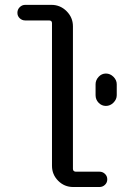

<svg xmlns="http://www.w3.org/2000/svg" viewBox="-20 -750 540 770"><path d="M363.3 -412.1Q363.3 -428.7 375.5 -441.9Q387.7 -455.1 404.8 -455.1Q421.9 -455.1 435.1 -441.9Q448.2 -428.7 448.2 -412.1V-368.2Q448.2 -351.6 435.1 -338.4Q421.9 -325.2 404.8 -325.2Q387.7 -325.2 375.5 -337.9Q363.3 -350.6 363.3 -368.2ZM81.1 -668Q68.4 -668 59.1 -676.8Q49.8 -685.5 49.8 -698.7Q49.8 -711.9 59.1 -721.2Q68.4 -730.5 81.1 -730.5H186.5Q221.7 -730.5 247.1 -705.1Q272.5 -679.7 272.5 -644.5V-73.2Q272.5 -62.5 283.2 -61.5H378.9Q391.6 -61.5 400.9 -52.7Q410.2 -43.9 410.2 -30.8Q410.2 -17.6 400.9 -8.8Q391.6 0 378.9 0H273.4Q238.3 0 213.4 -24.9Q188.5 -49.8 188.5 -85V-657.2Q188.5 -668 176.8 -668Z"/></svg>

Font: Rounded-X Mgen+ 1mn regular
Style: Regular
Weight: 400
Designer: [Source Han Sans]
Ryoko NISHIZUKA  (kana & ideographs); Paul D. Hunt (Latin, Greek & Cyrillic); Wenlong ZHANG  (bopomofo
Version: Version 1.059.20150602